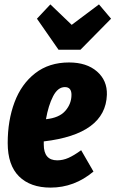

<svg xmlns="http://www.w3.org/2000/svg" viewBox="-20 -835 525 873"><path d="M466 -404Q460 -225 179 -192V-178Q179 -106 240 -106Q266 -106 291 -117Q316 -128 349 -152L405 -55Q318 18 210 18Q118 18 66.5 -33Q15 -84 15 -185Q15 -287 46 -370Q77 -453 140 -502Q203 -551 294 -551Q374 -551 421 -510Q468 -469 466 -404ZM305 -404Q305 -439 275 -439Q243 -439 221.5 -397.5Q200 -356 189 -293Q249 -299 277 -331Q305 -363 305 -404ZM430 -815 485 -750 346 -609H246L148 -750L209 -815L306 -722Z"/></svg>

Font: Fira Sans Extra Condensed ExtraBold
Style: Italic
Weight: 800
Width: 3
Italic angle: -8°
Designer: Carrois Corporate & Edenspiekermann AG
Foundry: Carrois Corporate GbR & Edenspiekermann AG
Version: Version 4.203